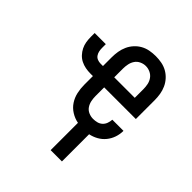

<svg xmlns="http://www.w3.org/2000/svg" viewBox="-200 -661 999 999"><g transform="rotate(45 300.0 -161.5)"><path d="M332 205V4Q305 -1 281 -16Q257 -31 242 -54Q227 -77 221 -104Q215 -131 215 -159V-223H197Q178 -223 160 -226.5Q142 -230 126 -238Q110 -246 97.5 -259.5Q85 -273 77 -289Q69 -305 66 -323Q63 -341 63 -360V-388H145V-360Q145 -348 147.5 -336.5Q150 -325 156.5 -315.5Q163 -306 174 -301.5Q185 -297 197 -297H215V-361Q215 -383 218.5 -404.5Q222 -426 231 -446Q240 -466 255 -482.5Q270 -499 289 -509.5Q308 -520 329.5 -524Q351 -528 373 -528Q395 -528 416.5 -524Q438 -520 457 -509.5Q476 -499 491 -482.5Q506 -466 515 -446Q524 -426 527.5 -404.5Q531 -383 531 -361V-223H298V-159Q298 -142 301.5 -125Q305 -108 314.5 -94Q324 -80 340 -73Q356 -66 373 -66Q387 -66 401 -69.5Q415 -73 425.5 -82.5Q436 -92 441 -105.5Q446 -119 447 -134H529Q529 -109 521 -85.5Q513 -62 497.5 -43Q482 -24 460.5 -12Q439 0 415 5V205ZM449 -297V-361Q449 -378 445.5 -395Q442 -412 432 -426Q422 -440 406 -447.5Q390 -455 373 -455Q356 -455 340 -447.5Q324 -440 314.5 -426Q305 -412 301.5 -395Q298 -378 298 -361V-297Z"/></g></svg>

Font: Iosevka Fixed Extended
Style: Regular
Weight: 400
Width: 7
Monospace: yes
Designer: Belleve Invis
Foundry: Belleve Invis
Version: Version 24.1.1; ttfautohint (v1.8.4)